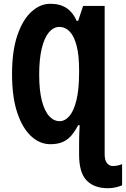

<svg xmlns="http://www.w3.org/2000/svg" viewBox="-20 -745 659 1005"><path d="M242.2 -725.1Q279.8 -725.1 306.2 -714.4Q332.5 -703.6 350.8 -683.6Q369.1 -663.6 380.9 -636.2H389.2L415 -713.9H527.8V62Q527.8 94.2 540.3 109.1Q552.7 124 570.8 124Q585.9 124 599.1 120.6Q612.3 117.2 619.1 113.8V225.1Q608.4 230 588.1 235.1Q567.9 240.2 544.9 240.2Q472.7 240.2 433.3 199.5Q394 158.7 394 64.9V17.1Q394 -3.4 394.3 -20.5Q394.5 -37.6 395.3 -54.2Q396 -70.8 397 -89.8H389.2Q372.6 -58.1 353.5 -35.6Q334.5 -13.2 308.1 -1.7Q281.7 9.8 243.2 9.8Q189 9.8 143.6 -31.5Q98.1 -72.8 70.6 -154.5Q43 -236.3 43 -356.9Q43 -478.5 71 -560.5Q99.1 -642.6 144.8 -683.8Q190.4 -725.1 242.2 -725.1ZM290 -604Q259.8 -604 235.8 -575.4Q211.9 -546.9 198.5 -491.2Q185.1 -435.5 185.1 -355Q185.1 -272.5 199 -218.3Q212.9 -164.1 237.1 -137.5Q261.2 -110.8 292 -110.8Q320.3 -110.8 343.3 -137.5Q366.2 -164.1 380.1 -220.5Q394 -276.9 394 -366.2V-379.9Q394 -455.1 381.3 -504.6Q368.7 -554.2 345.5 -579.1Q322.3 -604 290 -604Z"/></svg>

Font: Open Sans Condensed
Style: Regular
Weight: 400
Width: 3
Designer: Monotype Design Team
Foundry: Monotype Imaging Inc.
Version: Version 3.000